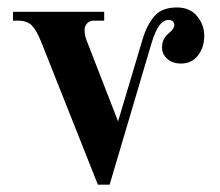

<svg xmlns="http://www.w3.org/2000/svg" viewBox="-20 -488 596 520"><path d="M15.1 -432.1V-456.1H262.2V-432.1H232.9Q223.6 -432.1 216.3 -425Q209 -418 209 -405.8Q209 -392.6 214.8 -377.9L299.8 -159.2L366.2 -381.8Q378.4 -421.9 398.7 -444.8Q418.9 -467.8 459 -467.8Q494.6 -467.8 513.9 -444.1Q533.2 -420.4 533.2 -391.1Q533.2 -359.9 516.4 -337.9Q499.5 -315.9 470.2 -315.9Q447.3 -315.9 433.1 -328.4Q418.9 -340.8 418.9 -359.9Q418.9 -383.3 437 -397.9Q452.1 -409.7 452.1 -420.9Q452.1 -426.3 448 -430.2Q443.8 -434.1 437 -434.1Q422.9 -434.1 411.6 -419.2Q400.4 -404.3 390.1 -370.1L276.9 12.2H245.1L91.8 -374Q79.1 -405.8 66.4 -418.9Q53.7 -432.1 27.8 -432.1Z"/></svg>

Font: Flanker Steampunk
Style: Bold
Weight: 700
Designer: Alexey Kryukov, Leonardo Di Lena
Foundry: Alexey Kryukov, Leonardo Di Lena
Version: 1.210